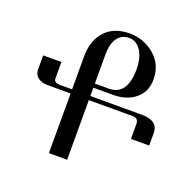

<svg xmlns="http://www.w3.org/2000/svg" viewBox="-113 -744 858 851"><g transform="rotate(20 316.5 -318.5)"><path d="M609.4 -191.4H523.4V-261.7Q523.4 -289.1 496.1 -289.1H289.1V-7.8H203.1V-289.1H93.8Q66.4 -289.1 48.8 -302.7Q31.2 -316.4 31.2 -339.8V-406.2H117.2V-328.1Q117.2 -308.6 148.4 -308.6H203.1V-464.8Q203.1 -539.1 244.1 -584Q285.2 -628.9 359.4 -628.9Q425.8 -628.9 476.6 -585.9Q527.3 -543 527.3 -472.7Q527.3 -414.1 486.3 -380.9Q445.3 -347.7 382.8 -347.7H289.1V-308.6H531.2Q609.4 -308.6 609.4 -250ZM289.1 -367.2H355.5Q398.4 -367.2 419.9 -398.4Q441.4 -429.7 441.4 -488.3Q441.4 -543 419.9 -576.2Q398.4 -609.4 363.3 -609.4Q328.1 -609.4 308.6 -582Q289.1 -554.7 289.1 -503.9Z"/></g></svg>

Font: 和音 by 宁静之雨，公众号njzyshare
Style: Regular
Weight: 400
Designer: Steve Matteson
Foundry: Ascender Corporation
Version: Version 6.00;June 8, 2018;FontCreator 11.0.0.2388 32-bit